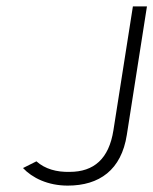

<svg xmlns="http://www.w3.org/2000/svg" viewBox="-20 -585 480 601"><path d="M52 -59C81 -28 130 -4 192 -4C291 -4 360 -53 377 -163L440 -565H396L335 -177C321 -88 274 -47 198 -47C157 -46 121 -56 94 -80Z"/></svg>

Font: Charger Sport
Style: HLNrwObl
Weight: 100
Designer: Jasper
Foundry: Cannot Into Space Fonts
Version: Version 1.1